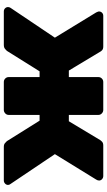

<svg xmlns="http://www.w3.org/2000/svg" viewBox="202 -762 560 1004"><g transform="rotate(90 482.0 -260.0)"><path d="M40 0Q30 0 23.5 -6.5Q17 -13 17 -22Q17 -29 21 -35L177 -267L45 -483Q44 -486 42 -490Q40 -494 40 -498Q40 -507 46.5 -513.5Q53 -520 63 -520H223Q236 -520 242.5 -514Q249 -508 251 -503L349 -340H383V-494Q383 -505 390.5 -512.5Q398 -520 409 -520H555Q565 -520 573 -512.5Q581 -505 581 -494V-340H614L712 -503Q715 -508 721.5 -514Q728 -520 741 -520H900Q910 -520 917 -513.5Q924 -507 924 -498Q924 -494 922.5 -490Q921 -486 919 -483L786 -267L942 -35Q947 -29 947 -22Q947 -13 940 -6.5Q933 0 924 0H748Q734 0 727.5 -7Q721 -14 718 -16L611 -187H581V-26Q581 -15 573 -7.5Q565 0 555 0H409Q398 0 390.5 -7.5Q383 -15 383 -26V-187H353L246 -16Q244 -14 236.5 -7Q229 0 215 0Z"/></g></svg>

Font: Rubik ExtraBold
Style: Regular
Weight: 800
Designer: Hubert and Fischer
Foundry: Hubert and Fischer
Version: Version 2.300;gftools[0.9.30]